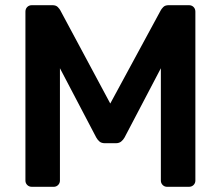

<svg xmlns="http://www.w3.org/2000/svg" viewBox="-20 -720 851 740"><path d="M103 0Q92 0 85 -7Q78 -14 78 -24V-675Q78 -686 85 -693Q92 -700 103 -700H182Q196 -700 203 -692.5Q210 -685 212 -681L405 -321L600 -681Q602 -685 609 -692.5Q616 -700 630 -700H708Q719 -700 726 -693Q733 -686 733 -675V-24Q733 -14 726 -7Q719 0 708 0H624Q614 0 607 -7Q600 -14 600 -24V-457L460 -190Q455 -181 447 -174.5Q439 -168 426 -168H385Q371 -168 363.5 -174.5Q356 -181 351 -190L211 -457V-24Q211 -14 204 -7Q197 0 187 0Z"/></svg>

Font: Rubik Medium
Style: Regular
Weight: 500
Designer: Hubert and Fischer
Foundry: Hubert and Fischer
Version: Version 2.300; ttfautohint (v1.8.4.7-5d5b);gftools[0.9.30]